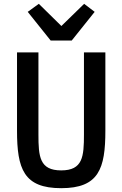

<svg xmlns="http://www.w3.org/2000/svg" viewBox="-20 -972 640 1004"><path d="M69 -698V-289C69 -89 104 12 300 12C496 12 531 -89 531 -289V-698H419V-269C419 -153 413 -81 300 -81C187 -81 181 -153 181 -269V-698ZM355 -760 475 -910 420 -952 301 -836 183 -952 125 -910 245 -760Z"/></svg>

Font: IBM Mono Medium
Style: Regular
Weight: 500
Monospace: yes
Designer: Mike Abbink, Paul van der Laan, Pieter van Rosmalen
Foundry: Bold Monday
Version: Version 2.3